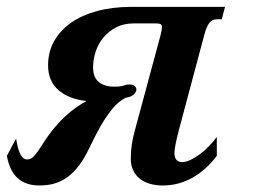

<svg xmlns="http://www.w3.org/2000/svg" viewBox="-58 -539 758 569"><path d="M417.5 -433.6Q421.9 -450.2 421.9 -457.5Q421.9 -465.8 417.2 -467.8Q412.6 -469.7 403.8 -469.7H338.9Q308.6 -469.7 285.9 -457.8Q263.2 -445.8 248 -427.2Q232.9 -408.7 225.3 -385.3Q217.8 -361.8 217.8 -339.4Q217.8 -309.6 234.9 -295.9Q252 -282.2 278.8 -282.2Q293 -282.2 299.1 -283.2Q305.2 -284.2 308.6 -285.4Q312 -286.6 315.2 -287.6Q318.4 -288.6 326.2 -288.6Q335.9 -288.6 341.1 -284.2Q346.2 -279.8 346.2 -273.9Q346.2 -266.6 338.4 -259Q330.6 -251.5 314.9 -249.5Q292 -238.3 273.2 -214.4Q254.4 -190.4 239 -163.1Q223.6 -135.7 211.2 -109.4Q198.7 -83 189 -67.4Q174.8 -44.9 160.2 -30Q145.5 -15.1 129.4 -6.1Q113.3 2.9 95.9 6.8Q78.6 10.7 59.1 10.7Q19 10.7 -5.1 -10.5Q-29.3 -31.7 -37.6 -77.1L-10.3 -128.4Q-7.3 -109.4 -3.7 -97.4Q0 -85.4 4.4 -78.4Q8.8 -71.3 13.4 -68.8Q18.1 -66.4 22.5 -66.4Q33.7 -66.4 42.7 -76.2Q51.8 -85.9 62.5 -103Q72.8 -119.6 85.7 -137.7Q98.6 -155.8 115 -173.8Q131.3 -191.9 152.1 -208.7Q172.9 -225.6 198.2 -239.7Q146.5 -245.1 115.5 -271.7Q84.5 -298.3 84.5 -345.7Q84.5 -385.3 102.3 -417Q120.1 -448.7 152.3 -471.4Q184.6 -494.1 230 -506.3Q275.4 -518.6 330.6 -518.6H608.9L599.1 -481.9H585.9Q579.1 -481.9 573.7 -480Q568.4 -478 563.7 -472.7Q559.1 -467.3 554.9 -458Q550.8 -448.7 546.9 -433.6L473.1 -157.2Q464.8 -126 461.9 -109.4Q459 -92.8 459 -85.9Q459 -71.3 465.3 -64.9Q471.7 -58.6 481.9 -58.6Q493.2 -58.6 506.8 -65.2Q520.5 -71.8 534.7 -82.3Q548.8 -92.8 561.8 -106.2Q574.7 -119.6 584.5 -133.3V-77.1Q551.8 -34.2 511.2 -11.7Q470.7 10.7 424.3 10.7Q404.8 10.7 387.7 6.1Q370.6 1.5 357.7 -8.3Q344.7 -18.1 337.2 -33.2Q329.6 -48.3 329.6 -68.8Q329.6 -89.8 332.5 -109.9Q335.4 -129.9 340.8 -149.4Z"/></svg>

Font: Arian AMU Serif
Style: Bold Italic
Weight: 700
Italic angle: -15°
Designer: Ruben Hakobyan (Tarumian)
Foundry: Ruben Hakobyan (Tarumian)
Version: Version 1.002